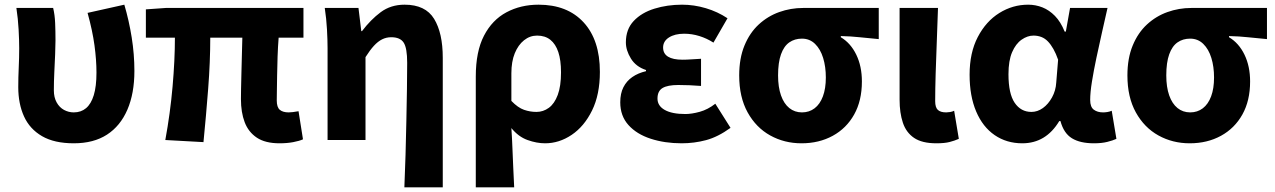

<svg xmlns="http://www.w3.org/2000/svg" viewBox="-20 -598 5444 820"><path d="M295 14Q212 14 159.5 -16.5Q107 -47 82.5 -101Q58 -155 58 -226Q58 -268 60 -309.5Q62 -351 62 -392Q62 -426 59.5 -472Q57 -518 50 -564H207Q214 -535 215.5 -500Q217 -465 217 -425Q217 -402 215.5 -366Q214 -330 212 -290Q210 -250 210 -212Q210 -182 222 -160.5Q234 -139 253.5 -128.5Q273 -118 295 -118Q326 -118 347.5 -136Q369 -154 380.5 -191.5Q392 -229 392 -288Q392 -342 383.5 -404.5Q375 -467 354 -543L511 -578Q531 -510 542.5 -438Q554 -366 554 -295Q554 -199 524 -129.5Q494 -60 437 -23Q380 14 295 14Z M1174 14Q1113 14 1077 -10Q1041 -34 1025 -76Q1009 -118 1009 -175Q1009 -189 1009.5 -217.5Q1010 -246 1011 -283.5Q1012 -321 1013 -361Q1014 -401 1015 -437H878Q878 -334 869 -218Q860 -102 849 9L686 0Q707 -114 717 -228Q727 -342 727 -437H603V-558L688 -564H1276V-437H1170Q1167 -399 1165.5 -356.5Q1164 -314 1163.5 -275.5Q1163 -237 1162.5 -208.5Q1162 -180 1162 -169Q1162 -140 1175 -129Q1188 -118 1213 -118Q1227 -118 1255 -123L1274 -3Q1259 4 1232.5 9Q1206 14 1174 14Z M1707 202Q1710 136 1712 63Q1714 -10 1715.5 -81.5Q1717 -153 1718 -216.5Q1719 -280 1719 -330Q1719 -393 1704 -416Q1689 -439 1651 -439Q1630 -439 1612 -430Q1594 -421 1577 -402.5Q1560 -384 1541 -354V0H1379V-392Q1379 -426 1376.5 -472Q1374 -518 1367 -564H1511L1523 -465H1526Q1563 -514 1606 -546Q1649 -578 1708 -578Q1797 -578 1834 -517.5Q1871 -457 1871 -351V202Z M2012 202V-271Q2012 -378 2047 -445.5Q2082 -513 2143 -545.5Q2204 -578 2280 -578Q2403 -578 2472.5 -502.5Q2542 -427 2542 -291Q2542 -194 2508.5 -126Q2475 -58 2421.5 -22Q2368 14 2308 14Q2272 14 2233 0Q2194 -14 2164 -51Q2167 -7 2168.5 35Q2170 77 2172 118Q2174 159 2176 202ZM2271 -120Q2300 -120 2324 -137.5Q2348 -155 2362 -192.5Q2376 -230 2376 -289Q2376 -341 2364.5 -375.5Q2353 -410 2330.5 -428Q2308 -446 2274 -446Q2243 -446 2218 -426Q2193 -406 2178.5 -370.5Q2164 -335 2164 -285V-167Q2192 -138 2218 -129Q2244 -120 2271 -120Z M2891 14Q2819 14 2759 -5.5Q2699 -25 2664 -64Q2629 -103 2629 -161Q2629 -199 2642.5 -225.5Q2656 -252 2680.5 -269Q2705 -286 2739 -294V-299Q2696 -313 2674.5 -348Q2653 -383 2653 -417Q2653 -473 2686.5 -508.5Q2720 -544 2775 -561Q2830 -578 2893 -578Q2944 -578 2994.5 -563Q3045 -548 3087 -520L3027 -416Q2999 -434 2967 -444Q2935 -454 2902 -454Q2862 -454 2837 -438Q2812 -422 2812 -395Q2812 -369 2833 -356Q2854 -343 2895 -343Q2912 -343 2933 -344.5Q2954 -346 2974 -347V-231Q2949 -233 2924.5 -234Q2900 -235 2877 -235Q2831 -235 2809.5 -222Q2788 -209 2788 -177Q2788 -146 2819 -128.5Q2850 -111 2907 -111Q2934 -111 2968.5 -120.5Q3003 -130 3035 -155L3100 -52Q3046 -13 2995.5 0.5Q2945 14 2891 14Z M3403 14Q3330 14 3269.5 -19.5Q3209 -53 3173 -118Q3137 -183 3137 -276Q3137 -349 3159.5 -403.5Q3182 -458 3220.5 -493.5Q3259 -529 3308 -546.5Q3357 -564 3410 -564H3733V-431Q3687 -435 3651 -439Q3615 -443 3571 -444V-439Q3613 -414 3637 -364.5Q3661 -315 3661 -250Q3661 -168 3628 -109Q3595 -50 3536.5 -18Q3478 14 3403 14ZM3405 -118Q3436 -118 3459 -135.5Q3482 -153 3494.5 -186.5Q3507 -220 3507 -267Q3507 -313 3495.5 -350.5Q3484 -388 3461 -410.5Q3438 -433 3405 -433Q3374 -433 3351 -417Q3328 -401 3315.5 -366Q3303 -331 3303 -276Q3303 -226 3315.5 -190.5Q3328 -155 3351 -136.5Q3374 -118 3405 -118Z M3979 14Q3918 14 3884 -9Q3850 -32 3836 -74Q3822 -116 3822 -172V-564H3986Q3984 -498 3981 -424Q3978 -350 3976 -282.5Q3974 -215 3974 -166Q3974 -139 3985.5 -128.5Q3997 -118 4021 -118Q4028 -118 4037.5 -119.5Q4047 -121 4055 -125L4075 -5Q4057 3 4035.5 8.5Q4014 14 3979 14Z M4346 14Q4279 14 4228 -21Q4177 -56 4149 -122Q4121 -188 4121 -279Q4121 -373 4156 -440Q4191 -507 4248 -542.5Q4305 -578 4371 -578Q4403 -578 4432 -566.5Q4461 -555 4485.5 -530Q4510 -505 4527 -463H4532L4550 -564H4710Q4699 -515 4686.5 -460Q4674 -405 4662.5 -350.5Q4651 -296 4643.5 -249.5Q4636 -203 4636 -171Q4636 -141 4651.5 -129.5Q4667 -118 4691 -118Q4699 -118 4709 -119.5Q4719 -121 4728 -125L4748 -5Q4733 2 4709 8Q4685 14 4652 14Q4593 14 4558 -7.5Q4523 -29 4509 -81H4504Q4447 14 4346 14ZM4385 -120Q4411 -120 4434 -136.5Q4457 -153 4473 -182Q4489 -211 4491 -245L4499 -343Q4490 -369 4479 -388.5Q4468 -408 4455.5 -421Q4443 -434 4427.5 -440Q4412 -446 4394 -446Q4368 -446 4343 -428.5Q4318 -411 4302.5 -375Q4287 -339 4287 -281Q4287 -198 4313.5 -159Q4340 -120 4385 -120Z M5061 14Q4988 14 4927.5 -19.5Q4867 -53 4831 -118Q4795 -183 4795 -276Q4795 -349 4817.5 -403.5Q4840 -458 4878.5 -493.5Q4917 -529 4966 -546.5Q5015 -564 5068 -564H5391V-431Q5345 -435 5309 -439Q5273 -443 5229 -444V-439Q5271 -414 5295 -364.5Q5319 -315 5319 -250Q5319 -168 5286 -109Q5253 -50 5194.5 -18Q5136 14 5061 14ZM5063 -118Q5094 -118 5117 -135.5Q5140 -153 5152.5 -186.5Q5165 -220 5165 -267Q5165 -313 5153.5 -350.5Q5142 -388 5119 -410.5Q5096 -433 5063 -433Q5032 -433 5009 -417Q4986 -401 4973.5 -366Q4961 -331 4961 -276Q4961 -226 4973.5 -190.5Q4986 -155 5009 -136.5Q5032 -118 5063 -118Z"/></svg>

Font: Noto Sans SC ExtraBold
Style: Regular
Weight: 800
Designer: Ryoko NISHIZUKA 西塚涼子 (kana, bopomofo & ideographs); Paul D. Hunt (Latin, Greek & Cyrillic); Sandoll Communications 산돌커뮤니
Foundry: Adobe
Version: Version 2.004-H2;hotconv 1.0.118;makeotfexe 2.5.65603